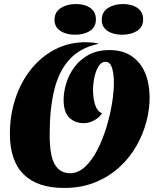

<svg xmlns="http://www.w3.org/2000/svg" viewBox="-20 -909 776 951"><path d="M297 22Q166 22 97.5 -45Q29 -112 29 -246Q29 -338 56 -420Q83 -502 133 -565Q183 -628 252 -664Q321 -700 405 -700Q420 -700 435.5 -698.5Q451 -697 468 -693V-692Q378 -673 325 -615.5Q272 -558 249 -464.5Q226 -371 226 -243Q226 -136 252 -93.5Q278 -51 327 -51Q367 -51 401.5 -83Q436 -115 462.5 -167Q489 -219 507.5 -280Q526 -341 535.5 -401Q545 -461 544 -507Q543 -550 533.5 -576.5Q524 -603 502 -603Q482 -603 468 -580.5Q454 -558 447 -523.5Q440 -489 441 -453Q442 -416 452.5 -386Q463 -356 486 -348Q469 -324 444 -311.5Q419 -299 394 -299Q353 -299 324.5 -325Q296 -351 295 -413Q295 -453 308 -496Q321 -539 348.5 -576.5Q376 -614 419 -637.5Q462 -661 522 -661Q588 -661 632 -631Q676 -601 698 -549.5Q720 -498 721 -432Q722 -373 706 -310Q690 -247 656.5 -187.5Q623 -128 571.5 -81Q520 -34 451.5 -6Q383 22 297 22ZM585 -737Q541 -737 512.5 -756Q484 -775 484 -811Q484 -849 514.5 -869Q545 -889 589 -889Q633 -889 661 -869.5Q689 -850 689 -813Q689 -775 659 -756Q629 -737 585 -737ZM352 -737Q308 -737 279 -756Q250 -775 250 -811Q250 -849 281 -869Q312 -889 356 -889Q400 -889 427.5 -869.5Q455 -850 455 -813Q455 -775 425.5 -756Q396 -737 352 -737Z"/></svg>

Font: Sansita Swashed ExtraBold
Style: Regular
Weight: 800
Designer: Pablo Cosgaya
Foundry: Omnibus-Type
Version: Version 1.003; ttfautohint (v1.8.3)